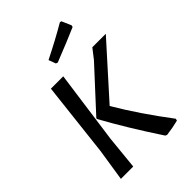

<svg xmlns="http://www.w3.org/2000/svg" viewBox="-255 -976 1088 1088"><g transform="rotate(-45 289.0 -431.5)"><path d="M440 -872 450 -870 475 -812 472 -802Q392 -767 270 -719L259 -723L243 -766Q355 -822 440 -872ZM578 -642 304 -337Q393 -186 518 -21L515 -9Q467 3 418 9L408 4Q286 -181 201 -336L202 -342L425 -584L470 -642ZM237 -642 176 -201 156 0H57L87 -193L138 -642Z"/></g></svg>

Font: Alegreya Sans SC Medium
Style: Italic
Weight: 500
Italic angle: -7°
Designer: Juan Pablo del Peral
Foundry: Huerta Tipografica
Version: Version 2.007